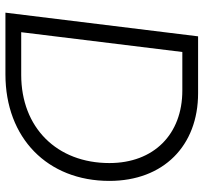

<svg xmlns="http://www.w3.org/2000/svg" viewBox="-42 -726 768 725"><g transform="rotate(90 342.5 -364.0)"><path d="M28.3 0H261.2C501.5 0 663.6 -158.7 663.6 -392.6C663.6 -596.7 530.8 -727.5 332.5 -727.5H117.7ZM102.1 -59.6 176.8 -668H322.3C487.8 -668 596.2 -560.1 596.2 -392.6C596.2 -194.3 462.4 -59.6 263.2 -59.6Z"/></g></svg>

Font: Guggenheim Sans Display Light
Style: Italic
Weight: 300
Italic angle: -7°
Designer: Modified by Tom Baber under direction of Pentagram Design 2023
Foundry: rsms
Version: Version 1.001;Glyphs 3.1.2 (3151)